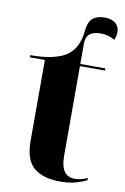

<svg xmlns="http://www.w3.org/2000/svg" viewBox="-87 -817 573 879"><g transform="rotate(10 199.0 -377.5)"><path d="M255 10Q301 10 333 0Q365 -10 379 -18V-28Q348 -14 319 -14Q254 -14 254 -109V-526H371V-536H254V-632Q254 -690 322 -690Q358 -690 388 -672Q391 -680 393.5 -688.5Q396 -697 396 -708Q396 -736 377 -750.5Q358 -765 329 -765Q294 -765 273.5 -749.5Q253 -734 248 -687Q240 -605 186.5 -570.5Q133 -536 21 -536V-526H91V-148Q91 -62 133.5 -26Q176 10 255 10Z"/></g></svg>

Font: Noto Serif Display SemiCondensed Extra
Style: Regular
Weight: 800
Width: 4
Designer: Monotype Design Team
Foundry: Monotype Imaging Inc.
Version: Version 1.900